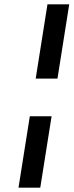

<svg xmlns="http://www.w3.org/2000/svg" viewBox="-20 -790 338 882"><path d="M144 -429 198 -770H298L244 -429ZM65 72 117 -256H217L165 72Z"/></svg>

Font: Exo Thin SemiBold
Style: Italic
Weight: 600
Italic angle: -9°
Version: Version 2.000